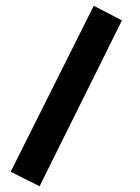

<svg xmlns="http://www.w3.org/2000/svg" viewBox="-20 -399 487 668"><path d="M306.2 -378.9 404.3 -328.1 117.7 249 17.1 198.7Z"/></svg>

Font: Vazirmatn UI NL ExtraBold
Style: Regular
Weight: 800
Designer: Saber Rastikerdar
Foundry: Saber Rastikerdar
Version: Version 33.003